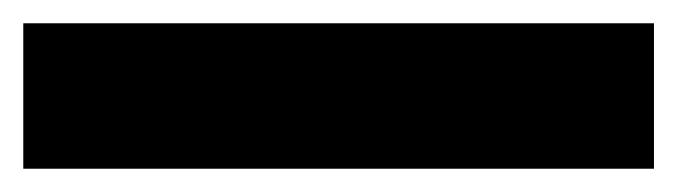

<svg xmlns="http://www.w3.org/2000/svg" viewBox="-50 10 582 165"><path d="M-30 30H512V155H-30Z"/></svg>

Font: Unbounded SemiBold
Style: Regular
Weight: 600
Designer: Luke Prowse, Jean-Baptiste Morizot, Fátima Lázaro, Florian Runge
Foundry: NaN
Version: Version 1.700